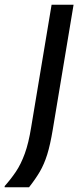

<svg xmlns="http://www.w3.org/2000/svg" viewBox="-74 -670 344 815"><path d="M-54.2 125V120Q-27.5 90 -6.2 58.3Q15 26.7 31.2 -17.9Q47.5 -62.5 58.3 -130L145 -650H238.3L150 -120Q139.2 -55 126.3 -13.8Q113.3 27.5 95 58.8Q76.7 90 49.2 125Z"/></svg>

Font: Familjen Grotesk
Style: Italic
Weight: 400
Italic angle: -9.46201°
Designer: Anders Wikstroem, Jonas Baeckman, Matilda Gysing, Kristian Moeller
Foundry: Familjen STHLM AB
Version: Version 2.000